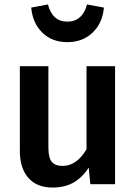

<svg xmlns="http://www.w3.org/2000/svg" viewBox="-20 -826 611 861"><path d="M496 0H385L378 -74Q348 -29 309 -7Q270 15 216 15Q145 15 107 -28.5Q69 -72 69 -149V-529H197V-165Q197 -119 212 -100.5Q227 -82 261 -82Q324 -82 368 -157V-529H496ZM120 -792 195 -806Q215 -729 282 -729Q316 -729 338.5 -749Q361 -769 370 -806L446 -792Q440 -723 395.5 -680Q351 -637 282 -637Q213 -637 169.5 -680Q126 -723 120 -792Z"/></svg>

Font: Fira Sans Medium
Style: Regular
Weight: 500
Designer: bBox Type GmbH & Carrois Corporate GbR & Edenspiekermann AG
Foundry: bBox Type GmbH & Carrois Corporate GbR & Edenspiekermann AG
Version: Version 4.301